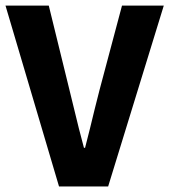

<svg xmlns="http://www.w3.org/2000/svg" viewBox="-27 -672 611 692"><path d="M185.7 0 -7.2 -651.8H148.8L223.3 -348Q232.2 -312.6 240.4 -278Q248.6 -243.5 257.2 -209.4Q265.8 -175.3 275.6 -139.2H279.6Q289.3 -175.3 297.4 -209.4Q305.5 -243.5 314.1 -278Q322.7 -312.6 331.8 -348L412.7 -651.8H563.3L362.8 0Z"/></svg>

Font: SourceSans3VF
Style: Regular
Weight: 200
Designer: Paul D. Hunt
Foundry: Adobe
Version: Version 3.052;hotconv 1.1.0;makeotfexe 2.6.0